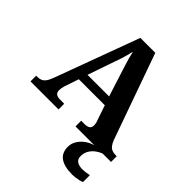

<svg xmlns="http://www.w3.org/2000/svg" viewBox="-255 -869 1264 1264"><g transform="rotate(45 377.0 -237.0)"><path d="M4 0V-53H16Q34 -53 48 -59Q62 -65 73.5 -80.5Q85 -96 96 -126L313 -714H452L665 -115Q674 -92 684.5 -78.5Q695 -65 709.5 -59Q724 -53 743 -53H754V0H423V-53H456Q478 -53 491.5 -61.5Q505 -70 505 -91Q505 -100 503.5 -107.5Q502 -115 500 -122.5Q498 -130 495 -135L461 -235H219L190 -149Q187 -141 184 -131Q181 -121 179.5 -111Q178 -101 178 -92Q178 -73 189.5 -63Q201 -53 226 -53H265V0ZM239 -296H440L381 -481Q374 -504 367 -525.5Q360 -547 354 -569.5Q348 -592 343 -615Q338 -593 332 -571.5Q326 -550 319.5 -529Q313 -508 304 -485ZM632 240Q559 240 520.5 213.5Q482 187 482 130Q482 99 499 72Q516 45 543 26Q570 7 600 0H678Q657 6 635.5 21.5Q614 37 599.5 60Q585 83 585 115Q585 143 604.5 155.5Q624 168 654 168Q668 168 683.5 166Q699 164 717 160V224Q707 229 691 232.5Q675 236 659 238Q643 240 632 240Z"/></g></svg>

Font: Noto Rashi Hebrew
Style: Bold
Weight: 700
Version: Version 1.006